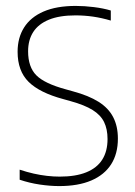

<svg xmlns="http://www.w3.org/2000/svg" viewBox="-20 -622 458 649"><path d="M180 7Q149.5 7 114.2 1.8Q79 -3.5 46.5 -14.5V-48.5Q70.5 -40.5 93.8 -35.2Q117 -30 139 -27.5Q161 -25 182 -25Q235.5 -25 271.5 -39.5Q307.5 -54 325.5 -82.2Q343.5 -110.5 343.5 -152Q343.5 -185.5 331.8 -209.5Q320 -233.5 293 -250.2Q266 -267 219 -280L194 -287Q114 -308.5 76.8 -345.2Q39.5 -382 39.5 -447Q39.5 -494.5 61.5 -529.2Q83.5 -564 127.2 -583Q171 -602 236 -602Q265.5 -602 297.5 -598Q329.5 -594 354.5 -586.5V-552.5Q324 -561.5 294.5 -565.8Q265 -570 235 -570Q181 -570 145.5 -555.5Q110 -541 92.5 -514Q75 -487 75 -448.5Q75 -395.5 102.8 -367.5Q130.5 -339.5 202.5 -320L227.5 -313Q279.5 -299 313 -278Q346.5 -257 362.5 -226.2Q378.5 -195.5 378.5 -153.5Q378.5 -102.5 355.8 -66.8Q333 -31 288.8 -12Q244.5 7 180 7Z"/></svg>

Font: Encode Sans SC SemiCondensed Thin
Style: Regular
Weight: 250
Width: 4
Designer: Multiple Designers
Foundry: Impallari Type
Version: Version 3.002